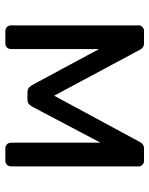

<svg xmlns="http://www.w3.org/2000/svg" viewBox="60 -620 560 720"><g transform="rotate(90 340.0 -260.0)"><path d="M75.2 -22V-501Q75.2 -507.8 81.1 -513.9Q86.9 -520 95.2 -520H143.1Q159.2 -520 167 -503.9L338.9 -183.1L512.2 -503.9Q520 -520 536.1 -520H584Q591.8 -520 597.9 -513.9Q604 -507.8 604 -501V-22Q604 -12.2 597.9 -6.1Q591.8 0 582 0H537.1Q527.3 0 521.2 -6.1Q515.1 -12.2 515.1 -22V-356.9L384.8 -109.9Q377.9 -95.7 371.6 -89.4Q365.2 -83 352.1 -83H327.1Q314 -83 307.4 -89.6Q300.8 -96.2 293.9 -109.9L164.1 -351.1V-22Q164.1 -12.2 158 -6.1Q151.9 0 142.1 0H97.2Q87.4 0 81.3 -6.1Q75.2 -12.2 75.2 -22Z"/></g></svg>

Font: Rubik AZ
Style: Regular
Weight: 400
Designer: Hubert and Fischer
Foundry: Hubert & Fischer
Version: Version 2.000